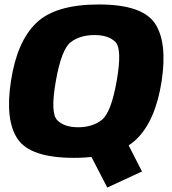

<svg xmlns="http://www.w3.org/2000/svg" viewBox="-20 -701 770 860"><path d="M460.5 139 616 67 518 -124.5 357.5 -60ZM310.5 6Q504.5 6 590.5 -76.8Q676.5 -159.5 704 -337.5Q730.5 -512.5 673.5 -596.8Q616.5 -681 422.5 -681Q228.5 -681 142.2 -598Q56 -515 29 -337.5Q2 -162.5 59.2 -78.2Q116.5 6 310.5 6ZM330 -131Q267 -131 236 -163.2Q205 -195.5 230 -337.5Q255.5 -482 297.8 -513Q340 -544 403 -544Q466 -544 497 -513Q528 -482 502.5 -337.5Q477.5 -195.5 435.2 -163.2Q393 -131 330 -131Z"/></svg>

Font: Anybody UltraCondensed Thin ExtraBold
Style: Italic
Weight: 800
Italic angle: -10°
Version: Version 1.111